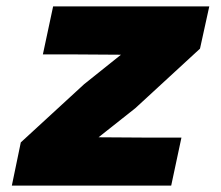

<svg xmlns="http://www.w3.org/2000/svg" viewBox="-20 -580 690 600"><path d="M17 0 45 -135 243 -317 358 -409 207 -410H114L146 -560H634L605 -428L403 -242L288 -151L439 -150H547L515 0Z"/></svg>

Font: Azeret Mono Thin ExtraBold
Style: Italic
Weight: 800
Italic angle: -12°
Version: Version 1.002